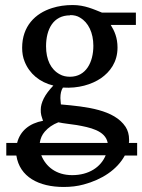

<svg xmlns="http://www.w3.org/2000/svg" viewBox="-20 -513 565 763"><path d="M144 104H400C381 151 333 183 267 183C203 183 162 149 144 104ZM212 -27C234 -22 261 -20 285 -16C335 -7 399 5 408 55H138C141 36 147 23 158 10C172 -6 189 -18 212 -27ZM259 -453C274 -453 287 -450 298 -443C331 -424 351 -383 351 -331C351 -266 322 -208 258 -208C243 -208 229 -211 217 -218C182 -237 163 -276 163 -329C163 -397 192 -452 258 -452ZM220 -124C220 -140 223 -154 230 -165C291 -161 344 -177 381 -202C417 -227 447 -266 447 -324C447 -363 435 -390 420 -414H520V-463H385C352 -476 317 -493 269 -493C239 -493 212 -489 187 -481C120 -460 68 -409 68 -323C68 -303 71 -285 78 -268C97 -220 138 -186 192 -173C175 -155 162 -138 154 -122C146 -106 142 -91 142 -78C142 -68 142 -63 144 -55L147 -45C148 -42 149 -38 151 -33C97 -23 60 7 48 55H5V105H45C58 190 134 230 233 230C261 230 288 227 313 220C384 201 445 162 476 105H525V55H492C493 52 493 50 493 48V42C493 22 488 5 479 -9C434 -77 325 -89 222 -98C222 -104 220 -114 220 -123Z"/></svg>

Font: Veleka
Style: Regular
Weight: 400
Designer: Stefan Peev, Context Ltd, 2016; SIL International, 1997-2014.
Foundry: Stefan Peev, Context Ltd, 2016
Version: Version 1.000